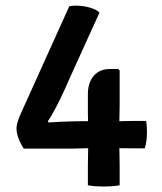

<svg xmlns="http://www.w3.org/2000/svg" viewBox="-20 -662 580 686"><path d="M65 -131Q53.5 -148.5 46.2 -167.5Q39 -186.5 39 -203Q39 -215.5 44.8 -232Q50.5 -248.5 58.5 -265.5L227.5 -639.5Q244 -643 265.5 -641.2Q287 -639.5 306.2 -633.2Q325.5 -627 335.5 -617L232.5 -390.5Q223 -368 209 -337.5Q195 -307 179.5 -277.5Q164 -248 151 -228.5L153.5 -224.5Q173.5 -226 197.5 -227Q221.5 -228 242 -228.5Q262.5 -229 273 -229H406.5Q420.5 -229 431 -229.5Q441.5 -230 456 -230H502Q504 -219 504.5 -207.8Q505 -196.5 505 -186.5Q505 -175 503.2 -160.2Q501.5 -145.5 497.5 -132H456Q441.5 -132 431 -132.2Q420.5 -132.5 406.5 -132.5H295Q281 -132.5 265.5 -131.8Q250 -131 236 -131ZM294 -74Q294 -88.5 294.5 -103.2Q295 -118 295 -132.5V-215.5Q295 -222 294.5 -236.5Q294 -251 294 -258V-325Q294 -367 315 -391.2Q336 -415.5 372.5 -415.5H402.5L407.5 -410.5V-287.5Q407.5 -273 407 -258Q406.5 -243 406.5 -229V-132.5Q406.5 -118 407 -103.2Q407.5 -88.5 407.5 -74V0Q393 2.5 378.8 3.5Q364.5 4.5 350.5 4.5Q337 4.5 322.5 3.5Q308 2.5 294 0Z"/></svg>

Font: Signika Medium
Style: Regular
Weight: 500
Designer: Anna Giedry
Foundry: Anna Giedry
Version: Version 2.000